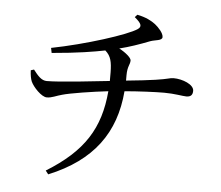

<svg xmlns="http://www.w3.org/2000/svg" viewBox="-56 -847 1113 966"><g transform="rotate(5 500.0 -363.5)"><path d="M89 -458C90 -433 94 -414 99 -402C111 -375 154 -329 181 -329C207 -329 229 -342 257 -349C294 -360 408 -378 487 -387C471 -199 395 -77 208 38L222 56C445 -35 551 -184 568 -394C636 -400 722 -404 768 -404C820 -404 862 -395 880 -395C902 -395 912 -405 912 -426C912 -458 854 -481 808 -481C790 -481 781 -474 718 -465C687 -460 630 -454 571 -448V-475C571 -521 585 -529 585 -551C585 -564 556 -589 523 -606C575 -619 621 -635 675 -656C699 -665 735 -663 735 -682C735 -702 710 -729 691 -744C671 -759 644 -774 599 -783L587 -770C625 -739 626 -725 608 -712C561 -679 350 -612 181 -579L186 -554C317 -565 399 -579 454 -590C484 -564 489 -534 490 -484V-439C407 -430 240 -411 174 -411C147 -411 129 -432 105 -463Z"/></g></svg>

Font: Noto Serif JP Medium
Style: Regular
Weight: 500
Designer: Ryoko NISHIZUKA 西塚涼子 (kana & ideographs); Frank Grießhammer (Latin, Greek & Cyrillic); Wenlong ZHANG 张文龙 (bopomofo); San
Foundry: Adobe
Version: Version 2.001;hotconv 1.1.0;makeotfexe 2.6.0